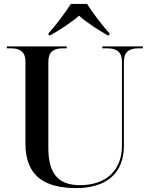

<svg xmlns="http://www.w3.org/2000/svg" viewBox="-20 -951 765 981"><path d="M228 -781V-771H238C277 -793 348 -838 384 -871C419 -838 490 -793 529 -771H539V-781C501 -823 453 -886 425 -931H342C314 -886 266 -823 228 -781ZM369 10C527 10 613 -69 613 -205V-634C613 -684 638 -704 686 -704H710V-714H503V-704H529C576 -704 603 -685 603 -638V-206C603 -81 522 -5 389 -5C293 -5 227 -47 227 -195V-635C227 -685 253 -704 300 -704H321V-714H15V-704H37C83 -704 110 -685 110 -638V-217C110 -53 206 10 369 10Z"/></svg>

Font: Noto Serif Display Medium
Style: Regular
Weight: 500
Designer: Monotype Design Team
Foundry: Monotype Imaging Inc.
Version: Version 2.009